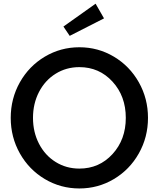

<svg xmlns="http://www.w3.org/2000/svg" viewBox="-20 -1024 875 1058"><path d="M89.5 -178.6Q39.1 -268.2 39.1 -374.5Q39.1 -480.9 89.5 -570.5Q140 -660 227 -711.8Q314.1 -763.6 417.3 -763.6Q520.5 -763.6 607.5 -711.8Q694.5 -660 745 -570.5Q795.5 -480.9 795.5 -374.5Q795.5 -268.2 745 -178.6Q694.5 -89.1 607.5 -37.3Q520.5 14.5 417.3 14.5Q314.1 14.5 227 -37.3Q140 -89.1 89.5 -178.6ZM417.3 -95Q526.8 -95 600 -175Q673.2 -255 673.2 -374.5Q673.2 -494.1 600 -574.1Q526.8 -654.1 417.3 -654.1Q345 -654.1 286.6 -617.7Q228.2 -581.4 195 -517.3Q161.8 -453.2 161.8 -374.5Q161.8 -295.9 195 -231.8Q228.2 -167.7 286.6 -131.4Q345 -95 417.3 -95ZM329.5 -877.7 506.8 -1003.6 553.2 -922.7 364.1 -826.4Z"/></svg>

Font: Spartan MB SemBd
Style: Regular
Weight: 600
Designer: Matt Bailey, Mirko Velimirovic
Foundry: Matt Bailey
Version: Version 1.005